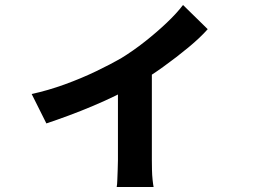

<svg xmlns="http://www.w3.org/2000/svg" viewBox="-20 -662 1040 770"><path d="M107 -285Q172 -299 239.5 -323.5Q307 -348 366 -376.5Q425 -405 465 -428Q514 -458 561.5 -495.5Q609 -533 649 -571Q689 -609 714 -642L813 -545Q784 -512 736.5 -472.5Q689 -433 634 -393.5Q579 -354 524 -322Q490 -301 446 -279.5Q402 -258 353.5 -237.5Q305 -217 256.5 -199Q208 -181 166 -167ZM453 -350 589 -376V-20Q589 -3 589.5 19Q590 41 592 59.5Q594 78 596 88H448Q450 78 450.5 59.5Q451 41 452 19Q453 -3 453 -20Z"/></svg>

Font: Farlight84_Sys_V01
Style: Bold
Weight: 700
Designer: Monotype Design Team, Nadine Chahine and Nizar Qandah
Foundry: Monotype Imaging Inc.
Version: Version 2.004;October 31, 2024;FontCreator 14.0.0.2814 64-bi